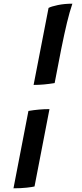

<svg xmlns="http://www.w3.org/2000/svg" viewBox="-20 -820 442 1040"><path d="M162 -360 243 -777Q257 -785 293 -792.5Q329 -800 372 -800Q357 -756 343 -698Q329 -640 312 -556L276 -370Q245 -365 218 -362.5Q191 -360 162 -360ZM53 200 134 -219Q163 -224 191.5 -226.5Q220 -229 248 -229L167 190Q156 193 124.5 196.5Q93 200 53 200Z"/></svg>

Font: Texturina Medium 12pt Black
Style: Italic
Weight: 900
Italic angle: -11°
Version: Version 1.002